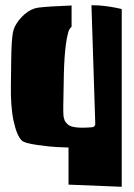

<svg xmlns="http://www.w3.org/2000/svg" viewBox="-20 -715 515 740"><path d="M332.5 -694.8Q351.1 -694.8 357.9 -694.3Q404.3 -690.9 449.2 -680.2V4.9L244.1 -3.4V-146.5Q226.6 -147 199.7 -148.2Q172.9 -149.4 123.3 -156.2Q73.7 -163.1 63.5 -173.8Q44.4 -193.4 32.5 -248.3Q20.5 -303.2 22 -389.2Q22.5 -408.7 22.7 -437.7Q22.9 -466.8 23.2 -481.9Q23.4 -497.1 23.9 -518.1Q24.4 -539.1 25.4 -550.8Q26.4 -562.5 27.8 -575.7Q29.3 -588.9 31.7 -597.7Q34.2 -606.4 37.6 -613.3Q50.8 -639.2 75.2 -660.4Q99.6 -681.6 127 -685.5Q163.1 -690.4 255.9 -693.8V-611.8Q248 -605 244.6 -595.7Q227.1 -539.6 225.6 -399.9Q225.1 -382.8 224.9 -363.3Q224.6 -343.8 224.4 -332.8Q224.1 -321.8 223.9 -308.8Q223.6 -295.9 223.9 -289.3Q224.1 -282.7 224.4 -274.7Q224.6 -266.6 225.8 -262.5Q227.1 -258.3 228.3 -253.7Q229.5 -249 231.7 -246.1Q233.9 -243.2 236.3 -240.5Q238.8 -237.8 242.7 -234.4Q261.7 -218.3 335.4 -224.6Q340.3 -225.1 343.8 -228.8Q347.2 -232.4 347.2 -237.3V-237.8Z"/></svg>

Font: Some Time Later
Style: Regular
Weight: 400
Version: Version 003.300